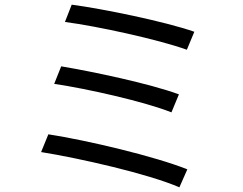

<svg xmlns="http://www.w3.org/2000/svg" viewBox="-20 -777 1040 822"><path d="M287 -757 258 -683C396 -665 658 -608 780 -564L812 -641C686 -685 417 -740 287 -757ZM242 -493 212 -418C354 -397 598 -342 714 -296L746 -373C621 -419 379 -470 242 -493ZM187 -202 156 -126C318 -100 615 -33 748 25L782 -52C645 -107 355 -176 187 -202Z"/></svg>

Font: Noto Sans Mono CJK SC Regular
Style: Regular
Weight: 400
Designer: Ryoko NISHIZUKA (kana & ideographs); Paul D. Hunt (Latin, Greek & Cyrillic); Wenlong ZHANG (bopomofo); Sandoll Communica
Foundry: Adobe Systems Incorporated
Version: Version 1.005;PS 1.005;hotconv 1.0.96;makeotf.lib2.5.65012